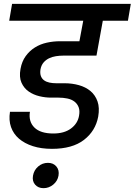

<svg xmlns="http://www.w3.org/2000/svg" viewBox="-20 -760 702 1001"><path d="M43 -740H662L647 -652H516L483 -470H309Q291 -470 271.5 -467Q252 -464 235.5 -456Q219 -448 207 -434Q195 -420 191 -398Q188 -378 193 -364Q198 -350 209.5 -341.5Q221 -333 237.5 -329.5Q254 -326 272 -326H316Q356 -326 391.5 -316Q427 -306 452 -285Q477 -264 488.5 -231Q500 -198 492 -152Q478 -77 417.5 -30.5Q357 16 251 16Q195 16 151.5 2Q108 -12 79 -37Q50 -62 37.5 -97.5Q25 -133 32 -177H136Q128 -126 159.5 -95Q191 -64 258 -64Q315 -64 350 -90Q385 -116 392 -156Q397 -183 390 -201Q383 -219 368 -230.5Q353 -242 331 -246.5Q309 -251 285 -251H246Q216 -251 185 -258.5Q154 -266 129.5 -283Q105 -300 92 -329Q79 -358 87 -401Q94 -440 114 -467.5Q134 -495 162 -512.5Q190 -530 224 -537.5Q258 -545 293 -545H394L414 -652H28ZM207 221Q179 221 163 202.5Q147 184 152 156Q157 127 179 108Q201 89 230 89Q258 89 274 108Q290 127 285 156Q280 184 257.5 202.5Q235 221 207 221Z"/></svg>

Font: SVN-Poppins Medium
Style: Italic
Weight: 500
Italic angle: -10°
Designer: Ninad Kale (Devanagari), Jonny Pinhorn (Latin)
Foundry: Indian Type Foundry
Version: Version 3.002 2017; ttfautohint (v1.8.3)